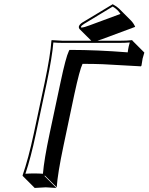

<svg xmlns="http://www.w3.org/2000/svg" viewBox="-20 -840 711 919"><path d="M519.5 -819.8Q538.6 -809.6 550.8 -797.9L607.4 -741.2Q620.6 -727.1 627 -711.4L470.7 -653.3Q456.5 -647.9 446.3 -645H552.2Q588.4 -645 612.8 -647.9L614.3 -645L670.9 -588.4Q670.9 -588.4 662.6 -559.6Q659.2 -542.5 657.2 -526.4L654.8 -522.5Q654.8 -522.5 471.2 -532.7Q419.4 -534.7 375 -534.2Q361.3 -506.3 335.9 -388.7L284.2 -143.6Q255.9 -9.8 251.5 56.6L194.8 0L193.4 2.9L250 59.6Q248 59.6 198.7 56.6L146 59.6L89.4 2.9L87.9 0Q115.7 -79.6 141.6 -200.2L193.8 -444.8Q221.7 -577.6 226.1 -645L227.5 -647.9Q229.5 -647.9 279.3 -645H417L360.4 -701.2Q356.4 -706.5 357.4 -712.9Q359.9 -723.1 375 -732.9Q376.5 -733.9 377 -733.9ZM270 -447.3Q294.9 -565.4 309.6 -595.7L312.5 -601.1H318.8Q442.9 -601.1 591.3 -589.4Q593.3 -605.5 596.2 -618.2Q598.1 -626 601.1 -636.7Q578.1 -634.8 552.2 -634.8H279.3Q254.9 -634.8 235.4 -636.7Q230 -568.8 203.6 -442.9L151.4 -197.8Q127.4 -84.5 101.6 -8.3Q121.1 -9.8 142.1 -9.8Q167 -9.8 185.5 -8.3Q190.9 -75.7 217.8 -202.1ZM519.5 -808.6 382.3 -725.6Q368.7 -717.3 367.7 -711.4Q367.7 -710.9 367.2 -710.9Q368.2 -708.5 369.6 -708Q382.8 -708.5 410.2 -719.2L556.6 -773.4Q543.5 -794.4 519.5 -808.6Z"/></svg>

Font: Linux Biolinum Shadow O
Style: Italic
Weight: 400
Italic angle: -12°
Designer: Philipp H. Poll
Foundry: Philipp H. Poll
Version: Version 0.6.2